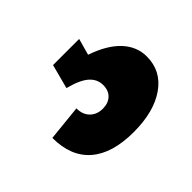

<svg xmlns="http://www.w3.org/2000/svg" viewBox="-66 -90 395 395"><g transform="rotate(-45 131.5 107.5)"><path d="M134 215Q72 215 39.5 187Q7 159 7 105L85 97Q85 115 95.5 125.5Q106 136 123 136Q139 136 148.5 127Q158 118 158 102Q158 85 144.5 73Q131 61 100 53L114 0H190L180 36Q221 50 242 72.5Q263 95 263 124Q263 166 228 190.5Q193 215 134 215Z"/></g></svg>

Font: Pathway Extreme 8pt Thin 12pt ExtraBold
Style: Regular
Weight: 800
Version: Version 1.001;gftools[0.9.26]